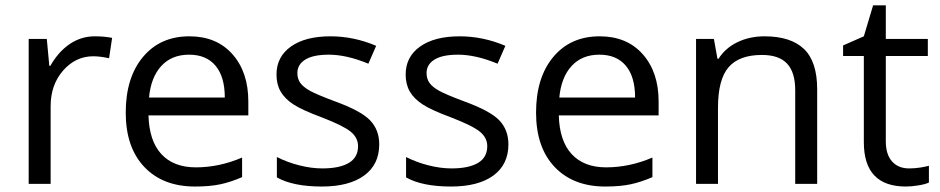

<svg xmlns="http://www.w3.org/2000/svg" viewBox="-20 -679 3471 709"><path d="M330.1 -544.9Q365.7 -544.9 394 -539.1L382.8 -463.9Q349.6 -471.2 324.2 -471.2Q259.3 -471.2 213.1 -418.5Q167 -365.7 167 -287.1V0H85.9V-535.2H152.8L162.1 -436H166Q195.8 -488.3 237.8 -516.6Q279.8 -544.9 330.1 -544.9Z M700.2 9.8Q581.5 9.8 512.9 -62.5Q444.3 -134.8 444.3 -263.2Q444.3 -392.6 508.1 -468.8Q571.8 -544.9 679.2 -544.9Q779.8 -544.9 838.4 -478.8Q897 -412.6 897 -304.2V-252.9H528.3Q530.8 -158.7 575.9 -109.9Q621.1 -61 703.1 -61Q789.6 -61 874 -97.2V-24.9Q831.1 -6.3 792.7 1.7Q754.4 9.8 700.2 9.8ZM678.2 -477.1Q613.8 -477.1 575.4 -435.1Q537.1 -393.1 530.3 -318.8H810.1Q810.1 -395.5 775.9 -436.3Q741.7 -477.1 678.2 -477.1Z M1380.4 -146Q1380.4 -71.3 1324.7 -30.8Q1269 9.8 1168.5 9.8Q1062 9.8 1002.4 -23.9V-99.1Q1041 -79.6 1085.2 -68.4Q1129.4 -57.1 1170.4 -57.1Q1233.9 -57.1 1268.1 -77.4Q1302.2 -97.7 1302.2 -139.2Q1302.2 -170.4 1275.1 -192.6Q1248 -214.8 1169.4 -245.1Q1094.7 -272.9 1063.2 -293.7Q1031.7 -314.5 1016.4 -340.8Q1001 -367.2 1001 -403.8Q1001 -469.2 1054.2 -507.1Q1107.4 -544.9 1200.2 -544.9Q1286.6 -544.9 1369.1 -509.8L1340.3 -443.8Q1259.8 -477.1 1194.3 -477.1Q1136.7 -477.1 1107.4 -459Q1078.1 -440.9 1078.1 -409.2Q1078.1 -387.7 1089.1 -372.6Q1100.1 -357.4 1124.5 -343.8Q1148.9 -330.1 1218.3 -304.2Q1313.5 -269.5 1346.9 -234.4Q1380.4 -199.2 1380.4 -146Z M1857.4 -146Q1857.4 -71.3 1801.8 -30.8Q1746.1 9.8 1645.5 9.8Q1539.1 9.8 1479.5 -23.9V-99.1Q1518.1 -79.6 1562.3 -68.4Q1606.4 -57.1 1647.5 -57.1Q1710.9 -57.1 1745.1 -77.4Q1779.3 -97.7 1779.3 -139.2Q1779.3 -170.4 1752.2 -192.6Q1725.1 -214.8 1646.5 -245.1Q1571.8 -272.9 1540.3 -293.7Q1508.8 -314.5 1493.4 -340.8Q1478 -367.2 1478 -403.8Q1478 -469.2 1531.2 -507.1Q1584.5 -544.9 1677.2 -544.9Q1763.7 -544.9 1846.2 -509.8L1817.4 -443.8Q1736.8 -477.1 1671.4 -477.1Q1613.8 -477.1 1584.5 -459Q1555.2 -440.9 1555.2 -409.2Q1555.2 -387.7 1566.2 -372.6Q1577.1 -357.4 1601.6 -343.8Q1626 -330.1 1695.3 -304.2Q1790.5 -269.5 1824 -234.4Q1857.4 -199.2 1857.4 -146Z M2215.3 9.8Q2096.7 9.8 2028.1 -62.5Q1959.5 -134.8 1959.5 -263.2Q1959.5 -392.6 2023.2 -468.8Q2086.9 -544.9 2194.3 -544.9Q2294.9 -544.9 2353.5 -478.8Q2412.1 -412.6 2412.1 -304.2V-252.9H2043.5Q2045.9 -158.7 2091.1 -109.9Q2136.2 -61 2218.3 -61Q2304.7 -61 2389.2 -97.2V-24.9Q2346.2 -6.3 2307.9 1.7Q2269.5 9.8 2215.3 9.8ZM2193.4 -477.1Q2128.9 -477.1 2090.6 -435.1Q2052.2 -393.1 2045.4 -318.8H2325.2Q2325.2 -395.5 2291 -436.3Q2256.8 -477.1 2193.4 -477.1Z M2916.5 0V-346.2Q2916.5 -411.6 2886.7 -443.8Q2856.9 -476.1 2793.5 -476.1Q2709.5 -476.1 2670.4 -430.7Q2631.3 -385.3 2631.3 -280.8V0H2550.3V-535.2H2616.2L2629.4 -461.9H2633.3Q2658.2 -501.5 2703.1 -523.2Q2748 -544.9 2803.2 -544.9Q2899.9 -544.9 2948.7 -498.3Q2997.6 -451.7 2997.6 -349.1V0Z M3336.9 -57.1Q3358.4 -57.1 3378.4 -60.3Q3398.4 -63.5 3410.2 -66.9V-4.9Q3397 1.5 3371.3 5.6Q3345.7 9.8 3325.2 9.8Q3169.9 9.8 3169.9 -153.8V-472.2H3093.3V-511.2L3169.9 -544.9L3204.1 -659.2H3251V-535.2H3406.2V-472.2H3251V-157.2Q3251 -108.9 3273.9 -83Q3296.9 -57.1 3336.9 -57.1Z"/></svg>

Font: f0_58959 
Style: Regular
Weight: 400
Foundry: Ascender Corporation
Version: Version 1.10